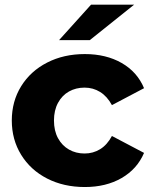

<svg xmlns="http://www.w3.org/2000/svg" viewBox="-20 -775 638 804"><path d="M29.4 -270.4Q29.4 -350.7 68.7 -414.1Q108 -477.4 177.5 -513Q247 -548.6 335.1 -548.6Q424.4 -548.6 489.7 -511.1Q554.9 -473.7 583.2 -405.7L448.7 -334.8Q428.6 -371.8 399.2 -389.9Q369.9 -408.1 334.1 -408.1Q297.9 -408.1 268.9 -391.9Q239.9 -375.7 222.9 -344.3Q206 -312.9 206 -270.4Q206 -227.4 222.9 -196.3Q239.9 -165.2 268.9 -148.7Q297.9 -132.2 334.1 -132.2Q369.9 -132.2 399.2 -150.2Q428.6 -168.1 448.7 -205.6L583.2 -134.7Q554.4 -67.1 489.2 -29.4Q424 8.2 335.1 8.2Q247 8.2 177.5 -27.3Q108 -62.9 68.7 -126.6Q29.4 -190.2 29.4 -270.4ZM361.2 -755.4H541.6L356.1 -607H227.4Z"/></svg>

Font: iiserrat Thin
Style: Regular
Weight: 100
Designer: Akira Ohta
Foundry: Akira Ohta
Version: Version 1.200;Glyphs 3.3.1 (3343)